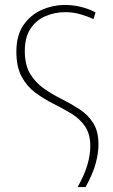

<svg xmlns="http://www.w3.org/2000/svg" viewBox="-20 -550 454 774"><path d="M293 204Q321 154 332.5 114Q344 74 344 39Q344 -10 322.5 -41Q301 -72 267 -92.5Q233 -113 195 -132Q157 -151 123 -176Q89 -201 67.5 -240.5Q46 -280 46 -342Q46 -408 75 -449.5Q104 -491 149 -510.5Q194 -530 243 -530Q276 -530 309 -521.5Q342 -513 365 -500L357 -473Q336 -483 306 -492Q276 -501 243 -501Q201 -501 163.5 -485Q126 -469 103 -434.5Q80 -400 80 -344Q80 -288 101.5 -252.5Q123 -217 156.5 -193.5Q190 -170 228 -151Q266 -132 300 -110Q334 -88 355.5 -54.5Q377 -21 377 33Q377 66 366 108Q355 150 325 204Z"/></svg>

Font: Murecho ExtraLight
Style: Regular
Weight: 200
Designer: Neil Summerour
Foundry: Positype
Version: Version 1.010; ttfautohint (v1.8.3)